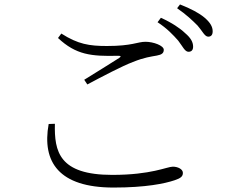

<svg xmlns="http://www.w3.org/2000/svg" viewBox="-20 -833 1040 864"><path d="M782 -650C802 -624 812 -600 828 -600C841 -600 849 -607 849 -623C849 -643 839 -662 813 -684C790 -706 753 -731 704 -753L689 -733C732 -705 760 -675 782 -650ZM869 -718C891 -693 901 -668 917 -668C930 -668 937 -676 937 -692C937 -712 927 -731 900 -754C876 -774 839 -794 790 -813L777 -796C820 -766 845 -742 869 -718ZM241 -662C322 -586 391 -579 511 -582C525 -582 526 -579 516 -572C477 -547 412 -507 359 -474L373 -453C437 -487 530 -536 578 -554C630 -575 659 -578 686 -583C708 -587 717 -594 717 -609C717 -628 670 -645 635 -645C598 -645 576 -626 461 -626C382 -626 331 -634 256 -682ZM227 -276C224 -151 246 -46 485 -46C662 -46 731 -83 758 -83C780 -83 803 -72 803 -55C803 -39 793 -31 766 -22C722 -7 636 11 491 11C245 11 168 -104 199 -275Z"/></svg>

Font: Noto Serif CJK SC Light
Style: Regular
Weight: 300
Designer: Ryoko NISHIZUKA 西塚涼子 (kana & ideographs); Frank Grießhammer (Latin, Greek & Cyrillic); Wenlong ZHANG 张文龙 (bopomofo); San
Foundry: Adobe
Version: Version 2.001;hotconv 1.1.0;makeotfexe 2.6.0